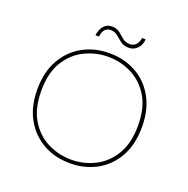

<svg xmlns="http://www.w3.org/2000/svg" viewBox="-122 -786 891 909"><g transform="rotate(20 323.5 -331.5)"><path d="M324 7Q249 7 189.5 -26Q130 -59 95 -121Q60 -183 60 -270Q60 -357 95 -419Q130 -481 189.5 -514Q249 -547 324 -547Q399 -547 458.5 -514Q518 -481 552.5 -419Q587 -357 587 -270Q587 -183 552.5 -121Q518 -59 458.5 -26Q399 7 324 7ZM324 -11Q386 -11 441.5 -38.5Q497 -66 532 -123.5Q567 -181 567 -270Q567 -360 532 -417Q497 -474 441.5 -501.5Q386 -529 324 -529Q262 -529 206 -501.5Q150 -474 115 -417Q80 -360 80 -270Q80 -181 115 -123.5Q150 -66 206 -38.5Q262 -11 324 -11ZM231 -604Q235 -634 250.5 -652Q266 -670 291 -670Q316 -670 331 -657.5Q346 -645 361 -632.5Q376 -620 399 -620Q415 -620 427.5 -632Q440 -644 443 -667H461Q460 -640 442.5 -621Q425 -602 399 -602Q373 -602 357 -614.5Q341 -627 326.5 -639.5Q312 -652 291 -652Q274 -652 263 -640.5Q252 -629 249 -604Z"/></g></svg>

Font: Poppins Variable
Style: Regular
Weight: 100
Designer: Jonny Pinhorn
Foundry: Indian Type Foundry
Version: Version 6.000